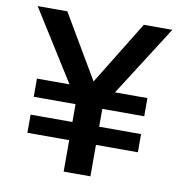

<svg xmlns="http://www.w3.org/2000/svg" viewBox="-79 -774 806 848"><g transform="rotate(10 324.0 -350.0)"><path d="M262 0V-141H74.5V-222.5H262V-302.5H74.5V-384H220.5L22 -700H155L323 -415L498 -700H626L424.5 -384H570V-302.5H382V-222.5H570V-141H382V0Z"/></g></svg>

Font: Geologica Cursive Medium
Style: Regular
Weight: 500
Designer: Sindre Bremnes, Frode Helland
Foundry: Monokrom Skriftforlag AS
Version: Version 1.010;gftools[0.9.28]